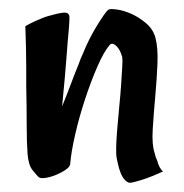

<svg xmlns="http://www.w3.org/2000/svg" viewBox="-20 -384 400 418"><path d="M132.8 -26.4Q131.8 -20.5 122.6 -14.2Q113.3 -7.8 101.1 -2.9Q88.9 2 78.1 3.4Q67.4 4.9 63.5 1Q59.6 -2.9 50.8 -13.7Q42 -24.4 40 -48.8Q38.1 -74.2 38.1 -112.8Q38.1 -151.4 37.1 -198.2V-237.3Q37.1 -254.9 36.6 -278.3Q36.1 -301.8 35.2 -327.1Q43.9 -332 53.2 -336.4Q62.5 -340.8 70.3 -343.8Q79.1 -347.7 86.9 -349.6Q107.4 -355.5 118.2 -356.4Q128.9 -357.4 130.9 -349.6Q131.8 -343.8 129.9 -321.3Q127.9 -301.8 125 -262.2Q122.1 -222.7 115.2 -152.3Q127.9 -183.6 136.2 -206.1Q144.5 -228.5 150.4 -242.2Q156.2 -258.8 161.1 -268.6Q166 -281.2 173.8 -296.9Q181.6 -312.5 189.9 -326.2Q198.2 -339.8 205.6 -350.6Q212.9 -361.3 216.8 -363.3Q219.7 -365.2 234.4 -363.3Q249 -361.3 265.6 -354Q282.2 -346.7 297.9 -333.5Q313.5 -320.3 318.4 -301.8Q324.2 -280.3 322.8 -245.1Q321.3 -210 317.9 -172.9Q314.5 -135.7 312.5 -102.5Q310.5 -69.3 316.4 -51.8Q318.4 -42 322.3 -34.2Q324.2 -26.4 327.6 -20Q331.1 -13.7 335 -10.7Q311.5 0 296.9 4.9Q282.2 9.8 274.4 11.7Q264.6 14.6 260.7 13.7Q252 10.7 245.6 -1Q239.3 -12.7 234.4 -38.1Q232.4 -45.9 232.9 -64Q233.4 -82 235.4 -105Q237.3 -127.9 239.7 -152.8Q242.2 -177.7 243.7 -199.7Q245.1 -221.7 246.1 -237.8Q247.1 -253.9 246.1 -259.8Q241.2 -277.3 232.4 -284.7Q223.6 -292 218.8 -286.1Q206.1 -271.5 191.9 -238.8Q177.7 -206.1 165 -167.5Q152.3 -128.9 143.6 -90.8Q134.8 -52.7 132.8 -26.4Z"/></svg>

Font: Rancho
Style: Regular
Weight: 400
Designer: Font Diner, Inc
Foundry: Font Diner, Inc
Version: Version 1.001